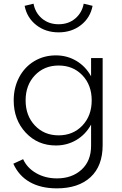

<svg xmlns="http://www.w3.org/2000/svg" viewBox="-20 -784 667 1054"><path d="M292 250Q204.6 250 143.8 215.6Q83 181.2 53.2 114.7L106.9 89.8Q128.9 138.2 179 166.7Q229 195.3 292.5 195.3Q375 195.3 427.5 147.5Q480 99.6 480 16.1V-100.1Q450.2 -45.9 399.4 -15.6Q348.6 14.6 286.6 14.6Q187 14.6 121.1 -55.9Q55.2 -126.5 55.2 -232.9Q55.2 -302.7 85 -359.4Q114.7 -416 167.7 -448Q220.7 -480 286.6 -480Q348.6 -480 399.4 -449.7Q450.2 -419.4 480 -365.2V-465.3H543.5V12.7Q543.5 127.4 476.8 188.7Q410.2 250 292 250ZM301.8 -41Q381.3 -41 432.4 -95Q483.4 -148.9 483.4 -232.9Q483.4 -316.9 432.4 -370.6Q381.3 -424.3 301.8 -424.3Q222.7 -424.3 171.6 -370.6Q120.6 -316.9 120.6 -232.9Q120.6 -148.9 171.6 -95Q222.7 -41 301.8 -41ZM115.2 -752 164.1 -763.7Q173.3 -713.9 210.4 -682.4Q247.6 -650.9 301.8 -650.9Q356 -650.9 393.1 -682.4Q430.2 -713.9 439.5 -763.7L488.3 -752Q475.6 -686.5 424.6 -646.5Q373.5 -606.4 301.8 -606.4Q230 -606.4 179 -646.5Q127.9 -686.5 115.2 -752Z"/></svg>

Font: Spartan MB
Style: Regular
Weight: 400
Designer: Matt Bailey, Mirko Velimirovic
Foundry: Matt Bailey
Version: Version 1.005